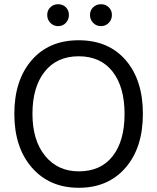

<svg xmlns="http://www.w3.org/2000/svg" viewBox="-20 -881 745 911"><path d="M658 -341Q658 -180 575.5 -85Q493 10 354 10Q215 10 131.5 -85.5Q48 -181 48 -341Q48 -500 130 -595Q212 -690 353 -690Q495 -690 576.5 -595.5Q658 -501 658 -341ZM134 -341Q134 -215 194 -141.5Q254 -68 354 -68Q458 -68 514.5 -140Q571 -212 571 -340.5Q571 -469 514 -541.5Q457 -614 353 -614Q250 -614 192 -541Q134 -468 134 -341ZM496 -846.5Q511 -832 511 -810Q511 -788 496 -772.5Q481 -757 459 -757Q437 -757 422 -772.5Q407 -788 407 -810Q407 -832 422 -846.5Q437 -861 459 -861Q481 -861 496 -846.5ZM292.5 -846.5Q307 -832 307 -810Q307 -788 292.5 -772.5Q278 -757 256 -757Q234 -757 219 -772.5Q204 -788 204 -810Q204 -832 219 -846.5Q234 -861 256 -861Q278 -861 292.5 -846.5Z"/></svg>

Font: Hind Siliguri Fixed
Style: Regular
Weight: 400
Designer: Jyotish Sonowal
Foundry: Indian Type Foundry
Version: Version 1.001;October 28, 2021;FontCreator 12.0.0.2565 64-bi